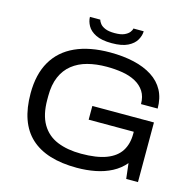

<svg xmlns="http://www.w3.org/2000/svg" viewBox="-123 -997 1151 1135"><g transform="rotate(15 452.5 -429.0)"><path d="M444 12Q257 12 162 -75.5Q67 -163 67 -343Q67 -460 113 -539Q159 -618 247 -658Q335 -698 460 -698Q540 -698 605.5 -683Q671 -668 718.5 -637.5Q766 -607 791 -560.5Q816 -514 816 -450H714Q714 -496 694 -527Q674 -558 639 -577Q604 -596 558.5 -603.5Q513 -611 462 -611Q398 -611 345 -597Q292 -583 253 -552Q214 -521 193 -472Q172 -423 172 -355V-332Q172 -240 205.5 -183Q239 -126 301 -100.5Q363 -75 447 -75Q542 -75 601 -97.5Q660 -120 687.5 -163Q715 -206 715 -268V-281H439V-365H816V0H744L733 -94Q701 -56 656 -32.5Q611 -9 557 1.5Q503 12 444 12ZM453 -753Q391 -753 355 -771Q319 -789 304 -816.5Q289 -844 289 -870H352Q355 -859 365 -846Q375 -833 396.5 -824Q418 -815 454 -815Q492 -815 513 -824.5Q534 -834 544 -847Q554 -860 555 -870H618Q618 -844 602.5 -816.5Q587 -789 551 -771Q515 -753 453 -753Z"/></g></svg>

Font: Archivo SemiExpanded
Style: Regular
Weight: 400
Width: 6
Designer: Hector Gatti
Foundry: Omnibus-Type
Version: Version 2.001